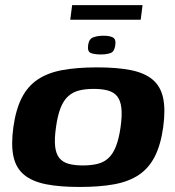

<svg xmlns="http://www.w3.org/2000/svg" viewBox="-20 -735 693 762"><path d="M296 7Q216.6 7 162 -3.9Q107.4 -14.9 75.4 -41.5Q43.4 -68.1 33.4 -113.9Q23.4 -159.6 33 -230.3Q43 -301.6 66.8 -347.5Q90.5 -393.5 130.3 -419.9Q170.1 -446.4 228.2 -457Q286.4 -467.6 365.4 -467.6Q444.8 -467.6 499.4 -456.7Q554 -445.7 585.7 -419.1Q617.3 -392.5 627.3 -346.8Q637.3 -301 627.7 -230.3Q617.7 -159 594 -113.1Q570.2 -67.1 530.7 -40.7Q491.3 -14.3 433.3 -3.6Q375.3 7 296 7ZM309.2 -78.4Q342.7 -78.4 368 -84.9Q393.2 -91.4 410.8 -107.9Q428.5 -124.4 440.2 -154.3Q452 -184.2 458.5 -230Q465.1 -276.8 461.7 -306.4Q458.4 -335.9 445.2 -352.6Q432 -369.2 408.6 -375.7Q385.2 -382.2 351.6 -382.2Q318.1 -382.2 293.1 -375.7Q268.2 -369.2 250.1 -352.6Q231.9 -335.9 220.3 -306.4Q208.7 -276.8 202.2 -230Q195.6 -184.2 198.8 -154.3Q202.1 -124.4 215.4 -107.9Q228.8 -91.4 252.2 -84.9Q275.6 -78.4 309.2 -78.4ZM379.2 -518.9Q355.2 -518.9 340.7 -524.5Q326.3 -530.1 329.7 -555.8Q333.1 -580.7 350.4 -587Q367.7 -593.2 391.4 -593.2Q414.8 -593.2 427.9 -586.5Q441 -579.7 437.6 -555.8Q434.2 -530.1 418.9 -524.5Q403.7 -518.9 379.2 -518.9ZM258.8 -656.6 266.3 -714.6H545.8L538.3 -656.6Z"/></svg>

Font: Genos Thin
Style: Italic
Weight: 100
Italic angle: -8°
Designer: Robert E. Leuschke
Foundry: Robert E. Leuschke
Version: Version 1.010